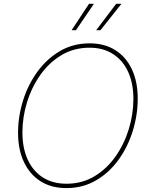

<svg xmlns="http://www.w3.org/2000/svg" viewBox="-20 -961 773 991"><path d="M322.3 9.8Q244.6 9.8 189 -25.6Q133.3 -61 103.3 -125.2Q73.2 -189.5 73.2 -275.4Q73.2 -359.9 98.9 -441.9Q124.5 -523.9 172.9 -590.6Q221.2 -657.2 289.3 -697.3Q357.4 -737.3 442.9 -737.3Q520 -737.3 575.7 -701.9Q631.3 -666.5 661.1 -602.5Q690.9 -538.6 690.9 -452.1Q690.9 -368.2 665.5 -285.9Q640.1 -203.6 592.3 -137Q544.4 -70.3 476.3 -30.3Q408.2 9.8 322.3 9.8ZM323.2 -12.7Q403.3 -12.7 467 -50.8Q530.8 -88.9 575.7 -152.6Q620.6 -216.3 644.5 -293.7Q668.5 -371.1 668.5 -450.2Q668.5 -530.8 641.4 -590.1Q614.3 -649.4 563.5 -682.1Q512.7 -714.8 442.4 -714.8Q361.8 -714.8 297.9 -676.8Q233.9 -638.7 188.7 -575Q143.6 -511.2 119.6 -433.6Q95.7 -356 95.7 -276.9Q95.7 -197.3 122.8 -137.7Q149.9 -78.1 200.9 -45.4Q252 -12.7 323.2 -12.7ZM372.1 -805.2H349.6L439.5 -941.4H464.8ZM498.5 -805.2H476.6L579.6 -941.4H606.9Z"/></svg>

Font: Inter 18pt Thin
Style: Italic
Weight: 250
Italic angle: -9.3988°
Version: Version 4.001;git-66647c0bb